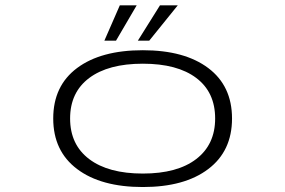

<svg xmlns="http://www.w3.org/2000/svg" viewBox="-20 -704 1090 734"><path d="M379 -548.5 438 -683.5H502.5L423.5 -548.5ZM507 -548.5 591.5 -683.5H659.5L550.5 -548.5ZM526 11Q366 11 274.8 -57.8Q183.5 -126.5 183.5 -251Q183.5 -376 274.8 -444Q366 -512 526 -512Q685.5 -512 776.2 -443.8Q867 -375.5 867 -251Q867 -126.5 776.2 -57.8Q685.5 11 526 11ZM802.5 -251Q802.5 -351.5 730.2 -406Q658 -460.5 526 -460.5Q394 -460.5 321 -405.8Q248 -351 248 -251Q248 -151 321 -95.8Q394 -40.5 526 -40.5Q658 -40.5 730.2 -96Q802.5 -151.5 802.5 -251Z"/></svg>

Font: League Mono Extended UltraLight
Style: Regular
Weight: 200
Width: 9
Designer: Tyler Finck
Foundry: The League of Moveable Type / Tyler Finck
Version: Version 2.210